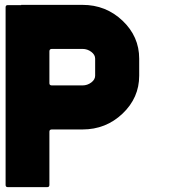

<svg xmlns="http://www.w3.org/2000/svg" viewBox="-20 -769 735 789"><path d="M319 -749Q415 -749 483.5 -684Q552 -619 552 -528V-458Q552 -367 483.5 -302Q415 -237 319 -237H193Q183 -237 183 -228V-9Q183 0 174 0H12Q3 0 3 -9V-739Q3 -748 12 -748H67V-749ZM371 -458V-528Q371 -544 355 -556Q339 -568 319 -568H193Q183 -568 183 -558V-427Q183 -418 193 -418H319Q339 -418 355 -430Q371 -442 371 -458Z"/></svg>

Font: Punc
Style: Bold
Weight: 400
Designer: The Kinetic
Foundry: The Kinetic
Version: Version 1.000;PS 001.001;hotconv 1.0.56